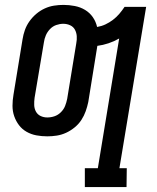

<svg xmlns="http://www.w3.org/2000/svg" viewBox="-20 -548 640 783"><path d="M496 215H326V138H379L466 -391Q445 -379 422.5 -371.5Q400 -364 377 -361L340 -132Q336 -113 329.5 -94.5Q323 -76 312 -59Q301 -42 284.5 -28.5Q268 -15 249.5 -6.5Q231 2 211.5 5Q192 8 173 8Q150 8 128.5 4Q107 0 88.5 -10.5Q70 -21 57.5 -37.5Q45 -54 38 -74Q31 -94 31 -116.5Q31 -139 35 -162L72 -388Q75 -407 81.5 -425.5Q88 -444 100 -461Q112 -478 128 -491.5Q144 -505 162.5 -513.5Q181 -522 200.5 -525Q220 -528 239 -528Q262 -528 285 -523.5Q308 -519 327 -507.5Q346 -496 358.5 -478Q371 -460 376 -438Q394 -441 410 -448.5Q426 -456 440.5 -467Q455 -478 466.5 -491.5Q478 -505 488 -520H576L467 138H497ZM173 -69Q188 -69 202.5 -74Q217 -79 228.5 -90.5Q240 -102 245.5 -116Q251 -130 254 -145L291 -371Q294 -386 293 -400.5Q292 -415 285.5 -427Q279 -439 266 -445Q253 -451 238 -451Q224 -451 209.5 -446Q195 -441 184 -429.5Q173 -418 167 -404Q161 -390 159 -375L121 -149Q119 -134 119.5 -119.5Q120 -105 126.5 -93Q133 -81 145.5 -75Q158 -69 173 -69Z"/></svg>

Font: Iosevka HT Medium Extended
Style: Italic
Weight: 500
Width: 7
Italic angle: -9°
Monospace: yes
Designer: Belleve Invis
Foundry: Belleve Invis
Version: Version 32.3.0; ttfautohint (v1.8.4)